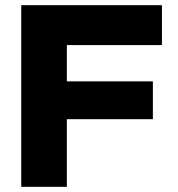

<svg xmlns="http://www.w3.org/2000/svg" viewBox="-20 -721 687 741"><path d="M238 -261H570V-407H238V-547H605V-701H62V0H238Z"/></svg>

Font: Geom ExtraBold
Style: Bold
Weight: 800
Version: Version 1.102